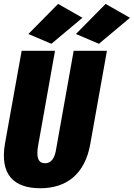

<svg xmlns="http://www.w3.org/2000/svg" viewBox="-30 -977 701 1006"><path d="M181.2 9.3C316.4 9.3 415.5 -62.5 443.4 -224.6L530.3 -710.9H356L265.6 -204.1C257.8 -145 236.8 -121.6 206.1 -121.6C173.3 -121.6 160.2 -146 168 -204.1L258.3 -710.9H83.5L-3.9 -224.6C-31.7 -62.5 42 9.3 181.2 9.3ZM239.3 -747.6 401.9 -883.8 274.4 -956.5 118.7 -798.8ZM488.3 -747.6 650.9 -883.8 523.4 -956.5 367.7 -798.8Z"/></svg>

Font: Roboto Flex Super Cond Black
Style: Italic
Weight: 900
Width: 3
Italic angle: -10°
Designer: Berlow after Robertson
Foundry: Google
Version: Version 3.200;Glyphs 3.3 (3311)